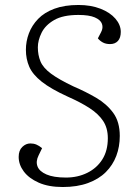

<svg xmlns="http://www.w3.org/2000/svg" viewBox="-20 -737 539 771"><path d="M461 -191Q461 -148 447 -111Q433 -74 405 -46Q377 -18 333.5 -2Q290 14 232 14Q175 14 135.5 -3.5Q96 -21 75.5 -48.5Q55 -76 55 -107Q55 -133 69.5 -147Q84 -161 102 -161Q115 -161 126 -156.5Q137 -152 149 -142L135 -113Q123 -89 130.5 -69Q138 -49 166.5 -36.5Q195 -24 245 -24Q292 -24 330.5 -43Q369 -62 391 -97Q413 -132 413 -182Q413 -223 394 -251.5Q375 -280 339.5 -303Q304 -326 252 -349Q184 -380 147.5 -409Q111 -438 97.5 -469Q84 -500 84 -537Q84 -571 96 -603Q108 -635 133 -661Q158 -687 198.5 -702Q239 -717 295 -717Q345 -717 383.5 -702Q422 -687 443.5 -662Q465 -637 465 -609Q465 -585 453.5 -572.5Q442 -560 422 -560Q405 -560 393 -566.5Q381 -573 373 -583L386 -608Q395 -625 389.5 -641Q384 -657 361 -667Q338 -677 295 -677Q233 -677 197.5 -656.5Q162 -636 147 -605.5Q132 -575 132 -547Q132 -516 142.5 -490.5Q153 -465 184.5 -441.5Q216 -418 275 -390Q324 -369 366 -344.5Q408 -320 434.5 -284Q461 -248 461 -191Z"/></svg>

Font: Literata 18pt ExtraLight
Style: Italic
Weight: 250
Italic angle: -2°
Designer: Latin by Veronika Burian and Jose Scaglione. Greek by Irene Vlachou. Cyrillic by Vera Evstafieva
Foundry: TypeTogether
Version: Version 3.103;gftools[0.9.29]